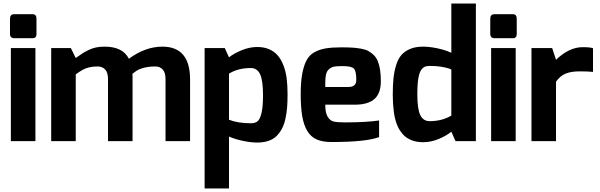

<svg xmlns="http://www.w3.org/2000/svg" viewBox="-20 -805 3423 1095"><path d="M37 -610V-698Q37 -724 61 -724H166Q188 -724 188 -698V-610Q188 -599 182.5 -593Q177 -587 166 -587H61Q54 -587 48.5 -589.5Q43 -592 40 -597.5Q37 -603 37 -610ZM42 0V-531H182V0Z M272 0V-531H384L412 -474Q415 -476 420 -480Q442 -495 453.5 -502.5Q465 -510 485.5 -520Q506 -530 528 -534.5Q550 -539 577 -539Q680 -539 715 -470Q809 -539 906 -539Q1064 -539 1064 -352V0H924V-354Q924 -390 908.5 -408Q893 -426 865 -426Q852 -426 840 -425Q828 -424 816.5 -422Q805 -420 794.5 -417Q784 -414 774 -409.5Q764 -405 754.5 -398.5Q745 -392 735 -384Q735 -383 735.5 -378.5Q736 -374 736 -369Q736 -364 736 -359Q736 -354 736 -353V0H596V-354Q596 -372 592 -386Q588 -400 580 -408.5Q572 -417 561 -421.5Q550 -426 537 -426Q510 -426 489 -421Q468 -416 451 -406.5Q434 -397 412 -381V0Z M1147 270V-531H1262L1286 -478Q1315 -501 1359.5 -519Q1404 -537 1447 -537Q1486 -537 1515.5 -524Q1545 -511 1564.5 -488Q1584 -465 1597 -431Q1610 -397 1615 -357Q1620 -317 1620 -268Q1620 -227 1617.5 -194Q1615 -161 1608 -128.5Q1601 -96 1588.5 -72Q1576 -48 1557.5 -29.5Q1539 -11 1511 -1.5Q1483 8 1447 8Q1411 8 1366 -1.5Q1321 -11 1286 -26V270ZM1286 -122Q1338 -102 1411 -102Q1435 -102 1449 -113.5Q1463 -125 1471.5 -161Q1480 -197 1480 -262Q1480 -348 1463 -382.5Q1446 -417 1411 -417Q1337 -417 1286 -385Z M1695 -268Q1695 -337 1703.5 -383.5Q1712 -430 1728 -460.5Q1744 -491 1773 -507Q1802 -523 1837.5 -529Q1873 -535 1927 -535Q1963 -535 1988 -533.5Q2013 -532 2038.5 -527.5Q2064 -523 2080 -514.5Q2096 -506 2111 -491.5Q2126 -477 2134.5 -456.5Q2143 -436 2147.5 -407.5Q2152 -379 2152 -342Q2152 -272 2115 -240Q2078 -208 2004 -208H1835Q1835 -162 1848.5 -139.5Q1862 -117 1882.5 -112Q1903 -107 1947 -107Q2070 -107 2142 -118V-23Q2067 5 1870 5Q1819 5 1785.5 -10Q1752 -25 1732 -59Q1712 -93 1703.5 -143Q1695 -193 1695 -268ZM1835 -309H1968Q2012 -309 2012 -349Q2012 -399 1998.5 -413.5Q1985 -428 1935 -428Q1903 -428 1887.5 -425.5Q1872 -423 1857.5 -411.5Q1843 -400 1838.5 -376Q1834 -352 1835 -309Z M2220 -263Q2220 -318 2224 -357.5Q2228 -397 2239 -433Q2250 -469 2269 -491Q2288 -513 2319 -526Q2350 -539 2393 -539Q2416 -539 2444 -535Q2472 -531 2501.5 -523Q2531 -515 2554 -504V-785H2694V0H2578L2554 -54Q2525 -30 2481 -12Q2437 6 2393 6Q2374 6 2357 3Q2340 0 2325.5 -6Q2311 -12 2298.5 -20.5Q2286 -29 2276 -41Q2266 -53 2257.5 -66.5Q2249 -80 2243 -96.5Q2237 -113 2232.5 -131.5Q2228 -150 2225.5 -171.5Q2223 -193 2221.5 -215.5Q2220 -238 2220 -263ZM2360 -268Q2360 -183 2377 -148.5Q2394 -114 2430 -114Q2467 -114 2498.5 -122.5Q2530 -131 2554 -146V-409Q2540 -415 2525.5 -418.5Q2511 -422 2496 -424.5Q2481 -427 2464.5 -428Q2448 -429 2430 -429Q2415 -429 2405 -425.5Q2395 -422 2386 -411.5Q2377 -401 2371.5 -383.5Q2366 -366 2363 -337.5Q2360 -309 2360 -268Z M2776 -610V-698Q2776 -724 2800 -724H2905Q2927 -724 2927 -698V-610Q2927 -599 2921.5 -593Q2916 -587 2905 -587H2800Q2793 -587 2787.5 -589.5Q2782 -592 2779 -597.5Q2776 -603 2776 -610ZM2781 0V-531H2921V0Z M3011 0V-531H3129L3151 -464Q3226 -536 3303 -536Q3346 -536 3362 -530V-395Q3334 -398 3285 -398Q3238 -398 3206.5 -385.5Q3175 -373 3151 -339V0Z"/></svg>

Font: Mina
Style: Bold
Weight: 700
Version: Version 1.000